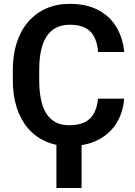

<svg xmlns="http://www.w3.org/2000/svg" viewBox="-20 -741 694 987"><path d="M483.9 -233.9H618.2Q612.8 -162.6 578.6 -107.7Q544.4 -52.7 483.4 -21.5Q422.4 9.8 335.4 9.8Q268.6 9.8 215.1 -13.9Q161.6 -37.6 123.8 -81.8Q85.9 -126 65.9 -188.2Q45.9 -250.5 45.9 -328.1V-382.3Q45.9 -460 66.4 -522.5Q86.9 -585 125.2 -629.2Q163.6 -673.3 217.5 -697.3Q271.5 -721.2 338.4 -721.2Q425.3 -721.2 485.4 -689.2Q545.4 -657.2 578.6 -601.6Q611.8 -545.9 618.7 -473.6H484.4Q480.5 -518.6 465.1 -549.8Q449.7 -581.1 419.2 -597.4Q388.7 -613.8 338.4 -613.8Q299.3 -613.8 269.8 -599.1Q240.2 -584.5 220.7 -555.4Q201.2 -526.4 191.4 -483.2Q181.6 -439.9 181.6 -383.3V-328.1Q181.6 -273.9 190.4 -231Q199.2 -188 217.8 -158.2Q236.3 -128.4 265.6 -112.8Q294.9 -97.2 335.4 -97.2Q384.8 -97.2 415.8 -112.8Q446.8 -128.4 463.1 -158.7Q479.5 -189 483.9 -233.9ZM399.4 -41.5V225.6H270V-41.5Z"/></svg>

Font: Roboto SemiBold
Style: Regular
Weight: 600
Designer: Christian Robertson
Foundry: Google
Version: Version 3.009; 2024